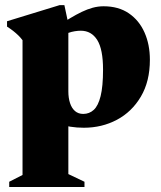

<svg xmlns="http://www.w3.org/2000/svg" viewBox="-20 -484 630 750"><path d="M382.5 -212Q382.5 -291.5 359.8 -327.8Q337 -364 295.5 -364Q285 -364 272.2 -362Q259.5 -360 247 -355.5Q234.5 -351 223.5 -343.5L206 -382.5Q231.5 -399.5 254.5 -413.2Q277.5 -427 299.2 -437.5Q321 -448 342.2 -453.8Q363.5 -459.5 384.5 -459.5Q443 -459.5 483.2 -432Q523.5 -404.5 544.5 -357.2Q565.5 -310 565.5 -250.5Q565.5 -166 530.2 -106.5Q495 -47 436.5 -16Q378 15 307.5 15Q280 15 255 11Q230 7 203.8 -1.5Q177.5 -10 145.5 -23.5H247V196L310 226V246.5H16V226L68 199.5V-327Q60.5 -337 51.5 -345.8Q42.5 -354.5 31.8 -363Q21 -371.5 7.5 -380V-401L213 -464H231.5L247 -391V-127Q247 -101.5 253.5 -81.5Q260 -61.5 273 -50.2Q286 -39 305 -39Q329 -39 346.2 -54.8Q363.5 -70.5 373 -108.5Q382.5 -146.5 382.5 -212Z"/></svg>

Font: Newsreader 24pt ExtraBold
Style: Regular
Weight: 800
Designer: Hugues Gentile
Foundry: Production Type
Version: Version 1.003